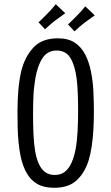

<svg xmlns="http://www.w3.org/2000/svg" viewBox="-20 -887 529 912"><path d="M237 5Q189 5 157.5 -13Q126 -31 107 -64.5Q88 -98 78 -144Q72 -174 68.5 -207.5Q65 -241 64 -279Q63 -317 63 -357Q63 -382 64 -407Q65 -432 67 -456.5Q69 -481 72.5 -504.5Q76 -528 81 -550Q98 -617 138.5 -661Q179 -705 255 -705Q304 -705 335 -684.5Q366 -664 384.5 -628.5Q403 -593 412 -547Q421 -504 423.5 -454.5Q426 -405 426 -355Q426 -311 423.5 -269.5Q421 -228 415.5 -191Q410 -154 400 -122Q381 -64 343 -29.5Q305 5 237 5ZM240 -56Q269 -56 288 -71Q307 -86 319.5 -113.5Q332 -141 339 -178Q346 -216 348.5 -262Q351 -308 351 -360Q351 -404 349.5 -443Q348 -482 344 -514Q336 -576 314.5 -611.5Q293 -647 249 -647Q205 -647 181.5 -610.5Q158 -574 148 -515Q145 -497 142.5 -476.5Q140 -456 139 -434.5Q138 -413 137.5 -390.5Q137 -368 137 -345Q137 -294 139 -249.5Q141 -205 147 -169Q153 -134 164.5 -108.5Q176 -83 194.5 -69.5Q213 -56 240 -56ZM194 -748 163 -781Q163 -781 168.5 -786Q174 -791 183 -800Q192 -809 202 -819Q212 -829 222 -840Q232 -851 238.5 -859Q245 -867 245 -867L290 -824Q290 -824 281.5 -818Q273 -812 261.5 -803.5Q250 -795 240 -788Q231 -781 220 -771.5Q209 -762 201.5 -755Q194 -748 194 -748ZM334 -738 303 -771Q303 -771 308.5 -776Q314 -781 323 -790Q332 -799 342 -809Q352 -819 362 -830Q372 -841 378.5 -849Q385 -857 385 -857L430 -814Q430 -814 421.5 -808Q413 -802 401.5 -793.5Q390 -785 380 -778Q371 -771 360 -761.5Q349 -752 341.5 -745Q334 -738 334 -738Z"/></svg>

Font: Truculenta
Style: Regular
Weight: 400
Designer: Ivan Castro, Eva Sanz & Omnibus-Type Team
Foundry: Omnibus-Type
Version: Version 1.002